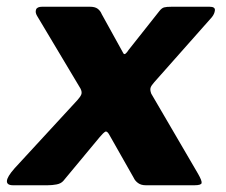

<svg xmlns="http://www.w3.org/2000/svg" viewBox="-44 -550 671 570"><path d="M544 -34Q556 -13 554.5 -6.5Q553 0 533 0H389Q375 0 366 -6.5Q357 -13 353 -22L281 -149Q274 -162 268.5 -159Q263 -156 252 -143L144 -13Q137 -5 124 -2.5Q111 0 97 0H-5Q-24 0 -23.5 -12.5Q-23 -25 -1 -50L186 -253Q195 -263 197.5 -270Q200 -277 195 -287L66 -503Q60 -513 63 -521.5Q66 -530 81 -530H223Q238 -530 246 -524Q254 -518 258 -508L321 -394Q324 -387 328.5 -390.5Q333 -394 338 -402L429 -517Q436 -526 443 -528Q450 -530 466 -530H578Q595 -530 594 -519.5Q593 -509 585 -499L414 -306Q405 -296 403 -289.5Q401 -283 405 -272L544 -34Z"/></svg>

Font: Libre Franklin Thin ExtraBold
Style: Italic
Weight: 800
Italic angle: -8°
Version: Version 2.000